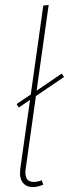

<svg xmlns="http://www.w3.org/2000/svg" viewBox="-20 -756 282 786"><path d="M118.2 -11.2Q133.8 -11.2 150.9 -18.1L157.2 0Q132.8 9.8 115.2 9.8Q86.9 9.8 72.8 -9Q58.6 -27.8 63 -64.9L103 -347.2L57.1 -315.9L47.9 -330.1L106 -369.1L157.2 -732.9L179.2 -735.8L129.9 -384.8L232.9 -455.1L242.2 -440.9L127 -362.8L85 -64Q77.6 -11.2 118.2 -11.2Z"/></svg>

Font: Fira Sans Compressed Thin
Style: Italic
Weight: 100
Width: 3
Italic angle: -8°
Designer: Carrois Corporate & Edenspiekermann AG
Foundry: Carrois Corporate GbR & Edenspiekermann AG
Version: Version 4.203;PS 004.203;hotconv 1.0.88;makeotf.lib2.5.64775